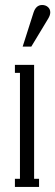

<svg xmlns="http://www.w3.org/2000/svg" viewBox="-20 -741 219 761"><path d="M104 -556.2H69.8L112.8 -690.9Q122.6 -721.2 147 -721.2Q160.6 -721.2 169.9 -713.1Q179.2 -705.1 179.2 -691.9Q179.2 -680.7 170.9 -667ZM134.8 0H39.1V-32.2H59.1V-452.1H39.1V-483.9H115.2V-32.2H134.8Z"/></svg>

Font: Margherita Light
Style: Regular
Weight: 300
Designer: James Puckett
Foundry: Dunwich Type Founders
Version: Version 1.008;hotconv 1.0.109;makeotfexe 2.5.65596